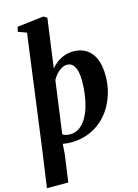

<svg xmlns="http://www.w3.org/2000/svg" viewBox="-168 -898 884 1233"><g transform="rotate(-15 274.0 -281.5)"><path d="M-15 254 21 -1 120 -744 64 -764.5 71.5 -796 248 -817 271 -803 226.5 -477Q241.5 -496.5 263.8 -513.2Q286 -530 314.2 -540.5Q342.5 -551 374 -551Q425.5 -551 461.8 -527.5Q498 -504 517 -458.5Q536 -413 536 -346.5Q536 -290.5 521.8 -238Q507.5 -185.5 480.2 -140.2Q453 -95 413.2 -61.2Q373.5 -27.5 322.2 -8.5Q271 10.5 208.5 10.5Q196 10.5 183 9Q170 7.5 157 5L152 73L127 254ZM218.5 -41.5Q253.5 -41.5 280.2 -60Q307 -78.5 326.2 -110Q345.5 -141.5 357.8 -182Q370 -222.5 375.8 -266.8Q381.5 -311 381.5 -354Q381.5 -390 374.5 -418.2Q367.5 -446.5 352.8 -462.5Q338 -478.5 314.5 -478.5Q294.5 -478.5 275.2 -466.8Q256 -455 241 -437.8Q226 -420.5 217 -403L169.5 -55Q178.5 -48.5 190.8 -45Q203 -41.5 218.5 -41.5Z"/></g></svg>

Font: Merriweather 60pt ExtraBold
Style: Italic
Weight: 800
Italic angle: -7.8°
Version: Version 2.101